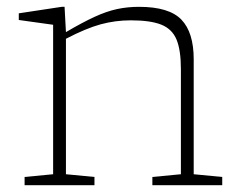

<svg xmlns="http://www.w3.org/2000/svg" viewBox="-20 -542 704 562"><path d="M426 -24 509.5 -32V-340Q509.5 -395 496.8 -426Q484 -457 452.2 -469.8Q420.5 -482.5 363 -482.5Q317.5 -482.5 274.5 -470.8Q231.5 -459 173 -428.5V-32L256.5 -24V0H52V-24L135.5 -32V-469.5L35 -483.5V-503L160.5 -522H169L173 -448Q221.5 -476.5 257 -492.8Q292.5 -509 322.8 -515.5Q353 -522 387 -522Q475 -522 511 -484.5Q547 -447 547 -368.5V-32L630.5 -24V0H426Z"/></svg>

Font: Newsreader Caption ExtraLight
Style: Regular
Weight: 275
Designer: Hugues Gentile
Foundry: Production Type
Version: Version 1.001